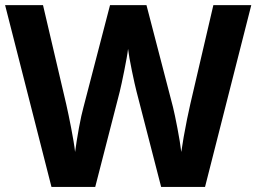

<svg xmlns="http://www.w3.org/2000/svg" viewBox="-20 -734 1007 754"><path d="M966.8 -713.9 785.2 0H612.8L516.1 -375Q513.2 -385.7 508.3 -407.7Q503.4 -429.7 498 -455.8Q492.7 -481.9 488.5 -505.1Q484.4 -528.3 482.9 -542Q481.4 -528.3 477.3 -505.4Q473.1 -482.4 468 -456.5Q462.9 -430.7 458 -408.2Q453.1 -385.7 450.2 -374L354 0H182.1L0 -713.9H148.9L240.2 -324.2Q244.1 -306.6 249.3 -282.2Q254.4 -257.8 259.5 -231.2Q264.6 -204.6 268.8 -179.9Q272.9 -155.3 274.9 -137.2Q277.3 -155.8 281.2 -180.4Q285.2 -205.1 289.8 -230.7Q294.4 -256.3 299.3 -278.3Q304.2 -300.3 308.1 -314L412.1 -713.9H555.2L659.2 -314Q662.6 -300.8 667.2 -278.6Q671.9 -256.3 676.8 -230.5Q681.6 -204.6 685.8 -179.9Q689.9 -155.3 691.9 -137.2Q695.3 -161.6 701.4 -196.5Q707.5 -231.4 714.6 -266.1Q721.7 -300.8 727.1 -324.2L817.9 -713.9Z"/></svg>

Font: Wonky
Style: Regular
Weight: 400
Designer: Monotype Design Team
Foundry: Monotype Imaging Inc.
Version: Version 3.000